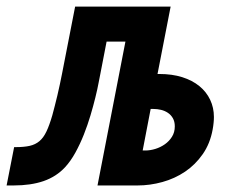

<svg xmlns="http://www.w3.org/2000/svg" viewBox="-71 -567 693 587"><path d="M-27.8 -117.2H-22.9Q2.4 -117.2 19.8 -121.1Q37.1 -125 49.6 -135.5Q62 -146 71 -165Q80.1 -184.1 88.9 -214.4Q92.3 -227.1 96.4 -242.9Q100.6 -258.8 104.5 -275.6Q108.4 -292.5 112.1 -309.6Q115.7 -326.7 118.7 -341.8L158.7 -546.9H450.7L410.6 -340.8H416Q455.1 -340.8 486.1 -331.1Q517.1 -321.3 538.6 -303.7Q560.1 -286.1 571.5 -262Q583 -237.8 583 -209.5Q583 -200.7 582 -191.2Q581.1 -181.6 579.1 -170.9Q571.3 -127.9 548.8 -95.7Q526.4 -63.5 494.9 -42.2Q463.4 -21 425.5 -10.5Q387.7 0 349.6 0H227.1L312.5 -439.9H254.9L236.3 -343.8Q234.4 -335 230.7 -315.2Q227.1 -295.4 220.7 -269.5Q214.4 -243.7 205.6 -214.1Q196.8 -184.6 185.3 -155.5Q173.8 -126.5 159.4 -100.3Q145 -74.2 127.9 -55.7Q101.1 -26.9 62.3 -13.4Q23.4 0 -29.3 0H-50.8ZM373.5 -106.9Q388.2 -106.9 404.1 -111.8Q419.9 -116.7 433.1 -126Q446.3 -135.3 454.8 -148.9Q463.4 -162.6 463.4 -180.7Q463.4 -195.3 457.5 -205.6Q451.7 -215.8 442.1 -222.2Q432.6 -228.5 421.1 -231.2Q409.7 -233.9 397.9 -233.9H389.6L365.2 -106.9Z"/></svg>

Font: Hack
Style: Bold Italic
Weight: 700
Italic angle: -11°
Monospace: yes
Designer: Christopher Simpkins
Foundry: Christopher Simpkins
Version: Version 2.017; ttfautohint (v1.4.1) -l 4 -r 80 -G 350 -x 0 -